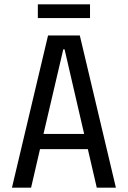

<svg xmlns="http://www.w3.org/2000/svg" viewBox="-20 -863 588 883"><path d="M35 0 201 -700H347L513 0H425L384 -177H164L123 0ZM277 -636H271L180 -247H367ZM154 -843H394V-780H154Z"/></svg>

Font: Strait
Style: Regular
Weight: 400
Designer: Eduardo Rodriguez Tunni
Foundry: Eduardo Rodriguez Tunni
Version: Version 1.002; ttfautohint (v1.8.4.7-5d5b);gftools[0.9.23]